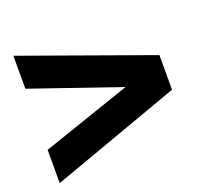

<svg xmlns="http://www.w3.org/2000/svg" viewBox="-101 -746 823 782"><g transform="rotate(-20 310.0 -355.0)"><path d="M31 -488V-631L591 -430V-280L31 -79V-223L481 -377V-333Z"/></g></svg>

Font: Unbounded SemiBold
Style: Regular
Weight: 600
Designer: Luke Prowse, Jean-Baptiste Morizot, Fátima Lázaro, Florian Runge
Foundry: NaN
Version: Version 1.700